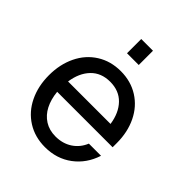

<svg xmlns="http://www.w3.org/2000/svg" viewBox="-205 -840 972 972"><g transform="rotate(45 281.0 -354.0)"><path d="M38 -260Q38 -338 68 -400Q98 -462 153.5 -497Q209 -532 281 -532Q353 -532 408.5 -497Q464 -462 494 -400Q524 -338 524 -260V-230H127Q132 -180 151 -143Q170 -106 203 -85Q236 -64 281 -64Q332 -64 370 -89Q408 -114 426 -158H513Q488 -80 426.5 -34Q365 12 281 12Q209 12 153.5 -23Q98 -58 68 -120Q38 -182 38 -260ZM281 -456Q217 -456 178 -415.5Q139 -375 129 -306H433Q423 -375 384 -415.5Q345 -456 281 -456ZM239 -720H323V-618H239Z"/></g></svg>

Font: Aspekta Variable
Style: Regular
Weight: 400
Designer: Ivo Dolenc
Version: Version 2.100